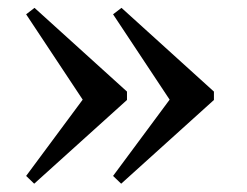

<svg xmlns="http://www.w3.org/2000/svg" viewBox="-20 -447 616 479"><path d="M65.3 11.3 45.2 -8.1 186.3 -198.4 45.2 -411.3 66.1 -427.4 296.8 -218.5V-197.6ZM282.3 11.3 262.1 -8.1 403.2 -198.4 262.1 -411.3 283.1 -427.4 513.7 -218.5V-197.6Z"/></svg>

Font: Playfair 5pt SemiExpanded Light SemiBold
Style: Regular
Weight: 600
Version: Version 2.001;gftools[0.9.30]